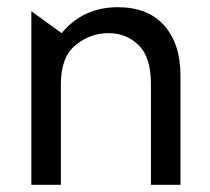

<svg xmlns="http://www.w3.org/2000/svg" viewBox="-20 -513 582 533"><path d="M307 -493Q211 -493 151 -421L67 -482V0H149V-280Q149 -354 189.5 -387.5Q230 -421 281 -421Q331 -421 365 -387.5Q399 -354 399 -280V0H481V-303Q481 -391 436 -442Q391 -493 307 -493Z"/></svg>

Font: Geom Light
Style: Regular
Weight: 300
Version: Version 1.102